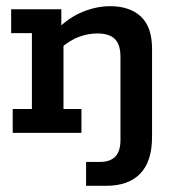

<svg xmlns="http://www.w3.org/2000/svg" viewBox="-20 -429 584 620"><path d="M258 171V94H301Q336 94 352.5 76.5Q369 59 369 23V-245Q369 -285 351 -303Q333 -321 294 -321Q265 -321 235 -310Q205 -299 173 -271L185 -303V-77H243V0H21V-77H83V-322H16V-399H178V-338L165 -335Q203 -373 247.5 -391Q292 -409 336 -409Q399 -409 435 -375.5Q471 -342 471 -271V13Q471 92 433 131.5Q395 171 323 171Z"/></svg>

Font: Rokkitt SemiBold
Style: Regular
Weight: 600
Designer: Vernon Adams
Foundry: Vernon Adams
Version: Version 3.103